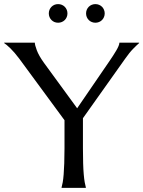

<svg xmlns="http://www.w3.org/2000/svg" viewBox="-45 -906 691 926"><path d="M355 -335.9V-190.9Q355 -149.4 356 -118.4Q356.9 -87.4 358.9 -64.9Q360.8 -42.5 363.5 -27.3Q366.2 -12.2 369.1 -2V0H252V-2Q254.9 -12.2 257.6 -27.3Q260.3 -42.5 262 -64.9Q263.7 -87.4 264.9 -118.4Q266.1 -149.4 266.1 -190.9V-326.2L47.9 -623Q36.6 -638.2 25.6 -650.9Q14.6 -663.6 4.9 -673.1Q-4.9 -682.6 -12.7 -689Q-20.5 -695.3 -24.9 -698.2V-700.2H123Q123 -689 132.6 -663.3Q142.1 -637.7 167 -603L327.1 -383.8L483.9 -612.8Q492.2 -625 500.5 -637.7Q508.8 -650.4 515.6 -662.1Q522.5 -673.8 526.6 -683.6Q530.8 -693.4 530.8 -700.2H626V-698.2Q615.2 -689 597.2 -670.7Q579.1 -652.3 558.1 -622.1ZM190.4 -841.3Q190.4 -850.6 193.8 -858.9Q197.3 -867.2 203.4 -873.3Q209.5 -879.4 217.5 -882.8Q225.6 -886.2 235.4 -886.2Q244.6 -886.2 252.9 -882.8Q261.2 -879.4 267.3 -873.3Q273.4 -867.2 276.9 -858.9Q280.3 -850.6 280.3 -841.3Q280.3 -832 276.9 -823.7Q273.4 -815.4 267.3 -809.3Q261.2 -803.2 252.9 -799.8Q244.6 -796.4 235.4 -796.4Q225.6 -796.4 217.5 -799.8Q209.5 -803.2 203.4 -809.3Q197.3 -815.4 193.8 -823.7Q190.4 -832 190.4 -841.3ZM370.1 -841.3Q370.1 -850.6 373.5 -858.9Q377 -867.2 383.1 -873.3Q389.2 -879.4 397.5 -882.8Q405.8 -886.2 415 -886.2Q424.3 -886.2 432.6 -882.8Q440.9 -879.4 447 -873.3Q453.1 -867.2 456.5 -858.9Q460 -850.6 460 -841.3Q460 -832 456.5 -823.7Q453.1 -815.4 447 -809.3Q440.9 -803.2 432.6 -799.8Q424.3 -796.4 415 -796.4Q405.8 -796.4 397.5 -799.8Q389.2 -803.2 383.1 -809.3Q377 -815.4 373.5 -823.7Q370.1 -832 370.1 -841.3Z"/></svg>

Font: Marcellus SC
Style: Regular
Weight: 400
Designer: Astigmatic (AOETI)
Foundry: Astigmatic (AOETI)
Version: Version 1.001